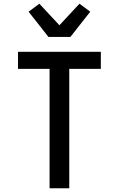

<svg xmlns="http://www.w3.org/2000/svg" viewBox="-20 -1014 640 1034"><path d="M247 0V-643H77V-735H523V-643H353V0ZM241 -815 134 -951 192 -994 300 -878 408 -994 466 -951 359 -815Z"/></svg>

Font: Iosevka Semibold Extended
Style: Regular
Weight: 600
Width: 7
Monospace: yes
Designer: Belleve Invis
Foundry: Belleve Invis
Version: Version 32.5.0; ttfautohint (v1.8.4)